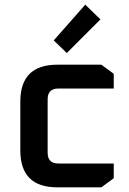

<svg xmlns="http://www.w3.org/2000/svg" viewBox="-20 -802 553 822"><path d="M67 -158V-367Q67 -525 225 -525H414L467 -486V-423H230Q184 -423 184 -377V-148Q184 -102 230 -102H467V-39L414 0H225Q67 0 67 -158ZM210 -629 345 -782 410 -719 266 -575Z"/></svg>

Font: Oxanium SemiBold
Style: Regular
Weight: 600
Designer: Severin Meyer
Version: Version 2.000